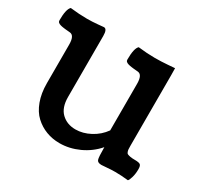

<svg xmlns="http://www.w3.org/2000/svg" viewBox="-120 -678 881 844"><g transform="rotate(30 320.5 -256.0)"><path d="M544.9 -491.2V-133.3Q544.9 -120.6 545.4 -115.2Q545.9 -109.9 548.1 -103.3Q550.3 -96.7 555.4 -94.5Q560.5 -92.3 569.3 -90.6Q578.1 -88.9 592.8 -88.9Q614.7 -88.9 620.8 -83.5Q627 -78.1 627 -61.5Q627 -37.1 621.3 -18.3Q615.7 0.5 610.8 3.9Q575.2 0 544.9 0Q524.9 0 503.2 2Q481.4 3.9 476.6 3.9Q457 3.9 452.9 -7.8Q448.7 -19.5 448.7 -70.3Q414.6 -30.8 366.5 -8.8Q318.4 13.2 268.6 13.2Q232.4 13.2 200.9 1.2Q169.4 -10.7 144 -34.2Q118.7 -57.6 104 -97.2Q89.4 -136.7 89.4 -187.5V-383.3Q89.4 -429.7 64.9 -431.6Q61 -432.1 54 -432.6Q46.9 -433.1 42.7 -433.6Q38.6 -434.1 32.7 -434.8Q26.9 -435.5 23.4 -436.3Q20 -437 15.4 -438.2Q10.7 -439.5 8.3 -440.9Q5.9 -442.4 3.4 -444.3Q1 -446.3 0 -449Q-1 -451.7 -1 -455.1Q-1 -511.7 15.1 -526.4Q61 -521 99.6 -521Q126.5 -521 154.5 -523.7Q182.6 -526.4 183.6 -526.4Q200.2 -526.4 200.2 -491.2V-181.6Q200.2 -127.9 228 -101.1Q255.9 -74.2 299.3 -74.2Q336.4 -74.2 373.3 -93.8Q410.2 -113.3 434.1 -147V-383.3Q434.1 -429.7 409.7 -431.6Q405.8 -432.1 398.7 -432.6Q391.6 -433.1 387.5 -433.6Q383.3 -434.1 377.4 -434.8Q371.6 -435.5 368.2 -436.3Q364.7 -437 360.1 -438.2Q355.5 -439.5 353 -440.9Q350.6 -442.4 348.1 -444.3Q345.7 -446.3 344.7 -449Q343.8 -451.7 343.8 -455.1Q343.8 -512.2 359.9 -526.4Q405.8 -521 444.3 -521Q476.6 -521 510 -523.7Q543.5 -526.4 544.4 -526.4Q544.9 -526.4 544.9 -491.2Z"/></g></svg>

Font: Coustard
Style: Regular
Weight: 400
Foundry: vernon adams
Version: Version 1.001